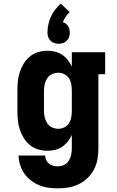

<svg xmlns="http://www.w3.org/2000/svg" viewBox="-20 -815 640 1048"><path d="M296 213Q270 213 244 209.5Q218 206 194 196Q170 186 149 170Q128 154 113 132.5Q98 111 90 85.5Q82 60 81 34H226Q227 47 232.5 59Q238 71 248 79Q258 87 270.5 90Q283 93 296 93Q314 93 330 85Q346 77 355.5 62Q365 47 368.5 30Q372 13 372 -5V-78Q363 -59 349.5 -42Q336 -25 318.5 -13.5Q301 -2 280.5 3Q260 8 238 8Q213 8 188 0.5Q163 -7 143 -23.5Q123 -40 109.5 -62Q96 -84 88 -108.5Q80 -133 77.5 -158.5Q75 -184 75 -210V-320Q75 -346 77.5 -371.5Q80 -397 88 -421.5Q96 -446 109.5 -468Q123 -490 143 -506.5Q163 -523 188 -530.5Q213 -538 238 -538Q260 -538 280.5 -533Q301 -528 318.5 -516.5Q336 -505 349.5 -488Q363 -471 372 -452V-530H554V-410H517V-5Q517 24 512 53.5Q507 83 493.5 109Q480 135 458.5 156Q437 177 410.5 190Q384 203 355 208Q326 213 296 213ZM299 -112Q316 -112 332 -120.5Q348 -129 357 -143.5Q366 -158 369 -175.5Q372 -193 372 -210V-320Q372 -337 369 -354.5Q366 -372 357 -386.5Q348 -401 332 -409.5Q316 -418 299 -418Q281 -418 264.5 -410.5Q248 -403 238 -388Q228 -373 224 -355.5Q220 -338 220 -320V-210Q220 -192 224 -174.5Q228 -157 238 -142Q248 -127 264.5 -119.5Q281 -112 299 -112ZM300 -576Q288 -576 276 -580Q264 -584 255.5 -592.5Q247 -601 243 -613Q239 -625 239 -637Q239 -659 244 -681.5Q249 -704 258 -724Q267 -744 281 -762Q295 -780 312 -795L360 -749Q348 -737 338.5 -723.5Q329 -710 323 -694Q332 -692 339.5 -686Q347 -680 352 -672.5Q357 -665 359 -655.5Q361 -646 361 -637Q361 -625 357 -613Q353 -601 344.5 -592.5Q336 -584 324 -580Q312 -576 300 -576Z"/></svg>

Font: Iosevka Slab Heavy Extended
Style: Regular
Weight: 900
Width: 7
Monospace: yes
Designer: Belleve Invis
Foundry: Belleve Invis
Version: Version 11.1.0; ttfautohint (v1.8.3)